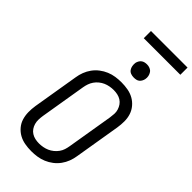

<svg xmlns="http://www.w3.org/2000/svg" viewBox="-341 -1199 1281 1281"><g transform="rotate(45 300.0 -558.0)"><path d="M254 8Q222 8 192 2.5Q162 -3 137 -17Q112 -31 93 -53.5Q74 -76 65.5 -104Q57 -132 56.5 -162.5Q56 -193 61 -225L115 -550Q119 -577 129 -603.5Q139 -630 156 -653.5Q173 -677 196.5 -695Q220 -713 246.5 -724Q273 -735 300.5 -739Q328 -743 355 -743Q387 -743 417 -737.5Q447 -732 472 -718Q497 -704 516 -681.5Q535 -659 544 -631Q553 -603 553 -572.5Q553 -542 548 -510L494 -185Q490 -158 480 -131.5Q470 -105 453 -81.5Q436 -58 412.5 -40Q389 -22 362.5 -11Q336 0 308.5 4Q281 8 254 8ZM254 -65Q272 -65 291 -68.5Q310 -72 327 -79.5Q344 -87 359.5 -99.5Q375 -112 386.5 -128Q398 -144 403.5 -161.5Q409 -179 412 -197L466 -522Q469 -542 470 -560.5Q471 -579 465.5 -596.5Q460 -614 450 -628.5Q440 -643 425 -652.5Q410 -662 392 -666Q374 -670 355 -670Q337 -670 318 -666.5Q299 -663 282 -655.5Q265 -648 249.5 -635.5Q234 -623 223 -607Q212 -591 206 -573.5Q200 -556 197 -538L143 -213Q140 -193 139.5 -174.5Q139 -156 144 -138.5Q149 -121 159 -106.5Q169 -92 184 -82.5Q199 -73 217 -69Q235 -65 254 -65ZM390 -823Q375 -823 361.5 -828Q348 -833 340 -844.5Q332 -856 329.5 -870.5Q327 -885 329 -900Q331 -910 336.5 -920Q342 -930 350.5 -936.5Q359 -943 369.5 -945.5Q380 -948 391 -948Q406 -948 419.5 -942.5Q433 -937 441 -925.5Q449 -914 452 -899.5Q455 -885 452 -870Q450 -860 444.5 -850Q439 -840 430.5 -833.5Q422 -827 411.5 -825Q401 -823 390 -823ZM252 -1056V-1124H597V-1056Z"/></g></svg>

Font: Iosevka Custom Oblique
Style: Regular
Weight: 400
Italic angle: -9°
Designer: Belleve Invis
Foundry: Belleve Invis
Version: Version 27.0.1